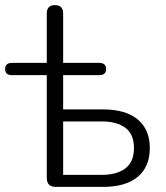

<svg xmlns="http://www.w3.org/2000/svg" viewBox="-23 -731 650 751"><path d="M195 0Q160 0 160 -35V-437H24Q-3 -437 -3 -461Q-3 -485 24 -485H160V-678Q160 -711 192 -711Q224 -711 224 -678V-485H365Q392 -485 392 -461Q392 -437 365 -437H224V-303H380Q469 -303 516 -263.5Q563 -224 563 -152Q563 -79 516 -39.5Q469 0 380 0ZM224 -47H375Q434 -47 467.5 -72.5Q501 -98 501 -152Q501 -206 467.5 -231Q434 -256 375 -256H224Z"/></svg>

Font: Chiron GoRound TC L
Style: Regular
Weight: 300
Designer: Ryoko NISHIZUKA 西塚涼子 (kana, bopomofo & ideographs); Paul D. Hunt (Latin, Greek & Cyrillic); Sandoll Communications 산돌커뮤니
Foundry: Adobe
Version: Version 1.000;hotconv 1.1.1;makeotfexe 2.6.0